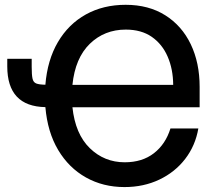

<svg xmlns="http://www.w3.org/2000/svg" viewBox="-20 -757 896 787"><path d="M490.2 9.8Q402.8 9.8 332.5 -29.5Q262.2 -68.8 218.5 -142.1Q174.8 -215.3 166 -317.9Q9.8 -320.8 9.8 -484.9V-516.1H109.9V-482.9Q109.9 -450.2 113.3 -434.8Q116.7 -419.4 128.7 -414.8Q140.6 -410.2 166 -409.7Q174.3 -511.2 217.5 -584.7Q260.7 -658.2 332 -697.8Q403.3 -737.3 495.1 -737.3Q589.4 -737.3 657.5 -694.3Q725.6 -651.4 762 -575.4Q798.3 -499.5 798.3 -400.9V-317.4H276.9Q288.6 -207.5 348.1 -149.7Q407.7 -91.8 491.2 -91.8Q563 -91.8 610.8 -128.9Q658.7 -166 678.7 -230.5H793Q780.8 -159.7 739 -105.5Q697.3 -51.3 633.1 -20.8Q568.8 9.8 490.2 9.8ZM276.9 -409.2H689.9Q689.5 -473.6 667.2 -524.9Q645 -576.2 602.1 -606Q559.1 -635.7 495.6 -635.7Q408.2 -635.7 348.1 -577.4Q288.1 -519 276.9 -409.2Z"/></svg>

Font: Inter Medium
Style: Regular
Weight: 500
Designer: Rasmus Andersson
Foundry: rsms
Version: Version 4.001;git-9221beed3